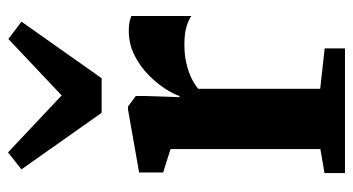

<svg xmlns="http://www.w3.org/2000/svg" viewBox="-226 -678 904 492"><g transform="rotate(-90 226.0 -432.0)"><path d="M28.5 0V-52.5L90 -63V-447L30 -466V-527.5L191.5 -556H199L226 -536V-512.5L223 -424H226Q230 -437.5 243.5 -459Q257 -480.5 279 -502.5Q301 -524.5 330 -539.2Q359 -554 393.5 -554Q407 -554 416 -552Q425 -550 431 -547.5V-393.5Q421 -401 403.2 -406.2Q385.5 -411.5 357 -411.5Q330.5 -411.5 308.8 -406.2Q287 -401 271 -393Q255 -385 244.5 -376V-63.5L348 -52V0ZM183 -623.5 38 -829 81.5 -863.5 227.5 -726 372 -862.5 416.5 -829 271.5 -623.5Z"/></g></svg>

Font: Merriweather 48pt ExtraBold
Style: Regular
Weight: 800
Version: Version 2.100